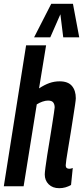

<svg xmlns="http://www.w3.org/2000/svg" viewBox="-26 -978 436 1008"><path d="M319 -110Q319 -92 338 -92Q346 -92 356 -96L347 -7Q318 10 285 10Q250 10 229.5 -10.5Q209 -31 209 -62Q209 -71 212.5 -98.5Q216 -126 222 -164Q228 -202 235 -243.5Q242 -285 247.5 -321.5Q253 -358 257 -383.5Q261 -409 261 -414Q261 -430 253.5 -440Q246 -450 226 -450Q213 -450 197 -444.5Q181 -439 167 -430L98 0H-6L111 -740H216L179 -514Q208 -533 233.5 -542Q259 -551 287 -551Q331 -551 351.5 -527Q372 -503 372 -462Q372 -454 368 -427Q364 -400 358 -362Q352 -324 345.5 -282.5Q339 -241 332.5 -204Q326 -167 322.5 -141.5Q319 -116 319 -110ZM153 -782 243 -958H357L390 -782H306L291 -903L238 -782Z"/></svg>

Font: Georama Condensed SemiBold
Style: Italic
Weight: 600
Width: 3
Italic angle: -9°
Designer: Jean-Baptiste Levee
Foundry: Production Type
Version: Version 1.000